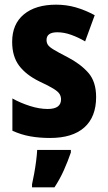

<svg xmlns="http://www.w3.org/2000/svg" viewBox="-20 -580 461 821"><path d="M391 -165Q391 -80 340.5 -35Q290 10 194 10Q149 10 109.5 3Q70 -4 33 -21V-159Q67 -140 107.5 -127Q148 -114 184 -114Q241 -114 241 -155Q241 -167 235 -177.5Q229 -188 209 -200.5Q189 -213 148 -232Q91 -260 61.5 -299.5Q32 -339 32 -401Q32 -477 82 -518.5Q132 -560 220 -560Q264 -560 304 -548.5Q344 -537 385 -515L344 -403Q315 -420 284.5 -431Q254 -442 225 -442Q179 -442 179 -409Q179 -397 185 -388Q191 -379 210 -367.5Q229 -356 268 -336Q324 -307 357.5 -269Q391 -231 391 -165ZM283 72Q270 110 253 148Q236 186 213 221H117V208Q121 190 126 163Q131 136 134.5 108.5Q138 81 139 61H283Z"/></svg>

Font: Noto Sans Ethiopic Condensed ExtraBold
Style: Regular
Weight: 800
Width: 3
Designer: Monotype Design Team
Foundry: Monotype Imaging Inc.
Version: Version 2.102; ttfautohint (v1.8.4.7-5d5b)